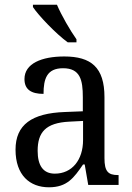

<svg xmlns="http://www.w3.org/2000/svg" viewBox="-20 -786 563 816"><path d="M268 -606H305V-619C278 -657 241 -721 222 -766H120V-756C143 -721 218 -642 268 -606ZM188 10C265 10 294 -30 333 -87H340L355 0H484V-42H481C439 -42 424 -58 424 -114V-373C424 -500 367 -546 253 -546C157 -546 84 -516 84 -450C84 -406 112 -387 165 -387C165 -451 179 -496 248 -496C321 -496 332 -446 332 -373V-313L256 -310C115 -305 46 -256 46 -150C46 -41 107 10 188 10ZM213 -48C163 -48 140 -83 140 -145C140 -223 173 -264 275 -269L333 -272V-191C333 -106 286 -48 213 -48Z"/></svg>

Font: Noto Serif Devanagari SemiCondensed
Style: Regular
Weight: 400
Width: 4
Designer: Universal Thirst, Indian Type Foundry and the Monotype Design Team
Foundry: Monotype Imaging Inc.
Version: Version 2.004